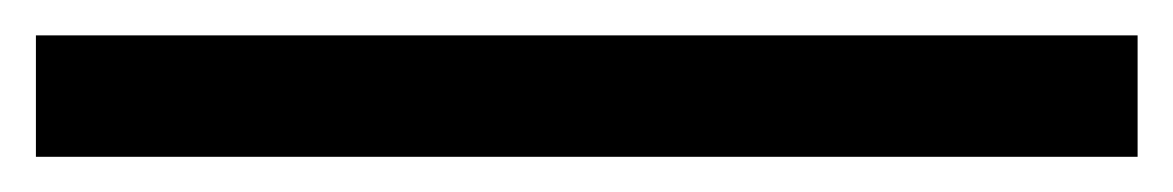

<svg xmlns="http://www.w3.org/2000/svg" viewBox="-30 -848 660 108"><path d="M609.9 -759.8H-9.8V-828.1H609.9Z"/></svg>

Font: Noto Mono
Style: Regular
Weight: 400
Designer: Monotype Design Team
Foundry: Monotype Imaging Inc.
Version: Version 1.00